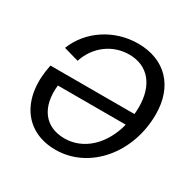

<svg xmlns="http://www.w3.org/2000/svg" viewBox="-157 -850 1017 1019"><g transform="rotate(30 351.5 -340.0)"><path d="M308 14C513 14 676 -176 676 -415C676 -585 575 -694 408 -694C262 -694 132 -608 82 -480L174 -454C207 -555 294 -620 396 -620C511 -620 579 -537 579 -404C579 -389 578 -374 577 -360H62C15 -140 117 14 308 14ZM149 -288H565C531 -154 437 -62 319 -62C199 -62 134 -149 149 -288Z"/></g></svg>

Font: Ronzino Oblique
Style: Italic
Weight: 400
Italic angle: -8°
Designer: Nunzio Mazzaferro
Foundry: Collletttivo
Version: Version 1.000;Glyphs 3.3 (3337)